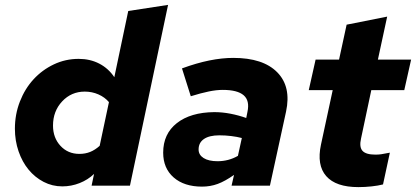

<svg xmlns="http://www.w3.org/2000/svg" viewBox="-20 -760 1703 786"><path d="M355 0 365 -48Q340 -24 306 -10.5Q272 3 235 3Q194 3 158.5 -15.5Q123 -34 97 -65.5Q71 -97 56 -140.5Q41 -184 41 -233Q41 -292 61.5 -344.5Q82 -397 117.5 -435.5Q153 -474 200.5 -496.5Q248 -519 302 -519Q349 -519 386.5 -499.5Q424 -480 448 -444L505 -715L668 -740L512 0ZM197 -246Q197 -196 227.5 -163Q258 -130 305 -130Q329 -130 349 -138Q369 -146 388 -163L426 -342Q409 -362 383 -373.5Q357 -385 327 -385Q272 -385 234.5 -345Q197 -305 197 -246Z M807 4Q734 4 691 -33.5Q648 -71 648 -135Q648 -212 704 -256Q760 -300 857 -301Q890 -301 923.5 -294.5Q957 -288 988 -277L993 -302Q1003 -348 977.5 -370Q952 -392 892 -392Q866 -392 834.5 -385.5Q803 -379 761 -366L725 -480Q785 -502 837 -512.5Q889 -523 935 -523Q1057 -523 1115 -464Q1173 -405 1151 -303L1085 0H928L938 -44Q901 -18 871 -7Q841 4 807 4ZM793 -148Q793 -126 813.5 -113Q834 -100 871 -100Q893 -100 914 -105.5Q935 -111 954 -122L970 -195Q951 -200 927 -203Q903 -206 878 -206Q837 -206 815 -191Q793 -176 793 -148Z M1294 -168 1342 -391H1244L1272 -516H1368L1399 -659L1565 -692L1527 -516H1663L1635 -391H1500L1458 -193Q1450 -158 1464 -142.5Q1478 -127 1517 -127Q1529 -127 1540 -128.5Q1551 -130 1576 -135L1548 -5Q1529 0 1501.5 3Q1474 6 1447 6Q1355 6 1315.5 -39Q1276 -84 1294 -168Z"/></svg>

Font: Red Hat Text
Style: Bold Italic
Weight: 700
Italic angle: -12°
Designer: Pentagram / MCKL
Foundry: Pentagram / MCKL
Version: Version 1.003; Red Hat Text Bold Italic